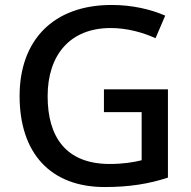

<svg xmlns="http://www.w3.org/2000/svg" viewBox="-20 -744 770 774"><path d="M399 -384V-292H551V-98C518 -90 478 -83 422 -83C246 -83 172 -192 172 -356C172 -523 263 -631 426 -631C493 -631 556 -613 607 -590L646 -681C586 -707 512 -724 430 -724C194 -724 59 -581 59 -357C59 -127 183 10 402 10C502 10 581 -3 657 -28V-384Z"/></svg>

Font: Noto Sans Cherokee Medium
Style: Regular
Weight: 500
Designer: Monotype Design Team
Foundry: Monotype Imaging Inc.
Version: Version 2.001